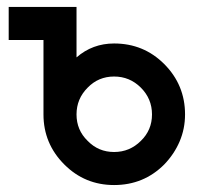

<svg xmlns="http://www.w3.org/2000/svg" viewBox="-20 -520 588 552"><path d="M308 -300Q353 -300 385 -268Q417 -236 417 -191Q417 -146 385 -115Q353 -83 308 -83Q263 -83 232 -115Q200 -146 200 -191Q200 -236 232 -268Q263 -300 308 -300ZM308 -395Q277 -395 250 -385Q223 -375 200 -355V-500H5V-405H105V-191Q105 -107 165 -47Q224 12 308 12Q393 12 452 -47Q481 -77 496.5 -113.5Q512 -150 512 -191Q512 -276 452 -336Q393 -395 308 -395Z"/></svg>

Font: Unageo
Style: Medium
Weight: 500
Designer: Richard Sepsi
Foundry: Richard Sepsi
Version: Version 2.000